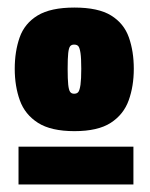

<svg xmlns="http://www.w3.org/2000/svg" viewBox="-20 -709 398 508"><path d="M29 -221V-321H333V-221ZM19 -527Q19 -573 32 -610Q45 -647 79.5 -668Q114 -689 177 -689Q240 -689 274 -668Q308 -647 321 -610Q334 -573 334 -527Q334 -481 320.5 -443.5Q307 -406 273 -384Q239 -362 177 -362Q115 -362 80.5 -384Q46 -406 32.5 -443.5Q19 -481 19 -527ZM159 -527Q159 -499 160.5 -485Q162 -471 165.5 -466Q169 -461 176 -461Q184 -461 187.5 -466Q191 -471 193 -485Q195 -499 195 -527Q195 -555 193 -568.5Q191 -582 187.5 -586.5Q184 -591 176 -591Q169 -591 165.5 -586.5Q162 -582 160.5 -568.5Q159 -555 159 -527Z"/></svg>

Font: Georama SemiCondensed Black
Style: Regular
Weight: 900
Width: 4
Designer: Jean-Baptiste Levee
Foundry: Production Type
Version: Version 1.001